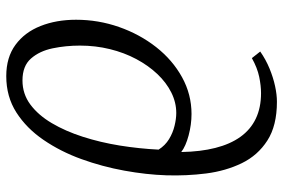

<svg xmlns="http://www.w3.org/2000/svg" viewBox="-162 -708 883 598"><g transform="rotate(90 279.0 -409.5)"><path d="M217.5 12Q159 12 120 -16.8Q81 -45.5 61.5 -94.8Q42 -144 42 -205.5Q42 -274.5 64.5 -339Q87 -403.5 127.2 -454.8Q167.5 -506 221 -535.5Q274.5 -565 335.5 -565Q368.5 -565 402.2 -556Q436 -547 454 -533Q453 -593 441.2 -639.2Q429.5 -685.5 406.8 -717.2Q384 -749 350 -765.2Q316 -781.5 270.5 -781.5Q247.5 -781.5 219.8 -775.8Q192 -770 161.5 -753L141 -779Q166 -796.5 194 -808Q222 -819.5 248.5 -825.2Q275 -831 297.5 -831Q372 -831 418.2 -801.2Q464.5 -771.5 488.8 -721.5Q513 -671.5 520.8 -610.5Q528.5 -549.5 526.5 -486.5Q524.5 -424.5 512 -355.8Q499.5 -287 476 -222Q452.5 -157 416.2 -104Q380 -51 330.8 -19.5Q281.5 12 217.5 12ZM231 -38.5Q273 -38.5 306 -63Q339 -87.5 364 -129.8Q389 -172 406.5 -226.5Q424 -281 433.8 -341.5Q443.5 -402 446.5 -462.5Q433.5 -483 413.8 -495Q394 -507 372.2 -512.2Q350.5 -517.5 332.5 -517.5Q299.5 -517.5 268.5 -502Q237.5 -486.5 211 -458.5Q184.5 -430.5 164.5 -393Q144.5 -355.5 133.5 -310.8Q122.5 -266 122.5 -217.5Q122.5 -173.5 131 -132.5Q139.5 -91.5 162.8 -65Q186 -38.5 231 -38.5Z"/></g></svg>

Font: Merriweather 20pt Light
Style: Italic
Weight: 300
Italic angle: -7.8°
Version: Version 2.101